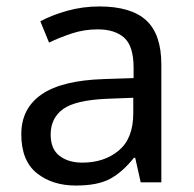

<svg xmlns="http://www.w3.org/2000/svg" viewBox="-20 -565 601 595"><path d="M288 -545Q386 -545 433 -502Q480 -459 480 -365V0H416L399 -76H395Q360 -32 321.5 -11Q283 10 215 10Q142 10 94 -28.5Q46 -67 46 -149Q46 -229 109 -272.5Q172 -316 303 -320L394 -323V-355Q394 -422 365 -448Q336 -474 283 -474Q241 -474 203 -461.5Q165 -449 132 -433L105 -499Q140 -518 188 -531.5Q236 -545 288 -545ZM314 -259Q214 -255 175.5 -227Q137 -199 137 -148Q137 -103 164.5 -82Q192 -61 235 -61Q303 -61 348 -98.5Q393 -136 393 -214V-262Z"/></svg>

Font: Noto Sans Wancho
Style: Regular
Weight: 400
Designer: Monotype Design Team
Foundry: Monotype Imaging Inc.
Version: Version 2.001; ttfautohint (v1.8.4.7-5d5b)